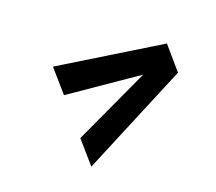

<svg xmlns="http://www.w3.org/2000/svg" viewBox="-81 -691 771 686"><g transform="rotate(-30 304.5 -348.0)"><path d="M127 -159 144 -267 452 -351 170 -429 187 -537 581 -405 563 -295Z"/></g></svg>

Font: Exo Thin SemiBold
Style: Italic
Weight: 600
Italic angle: -9°
Version: Version 2.000